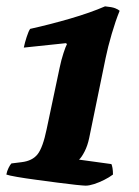

<svg xmlns="http://www.w3.org/2000/svg" viewBox="-32 -585 438 605"><path d="M238 0Q232 0 207.5 -2.5Q183 -5 149.5 -9.5Q116 -14 82 -18.5Q48 -23 22 -27.5Q-4 -32 -12 -35Q-10 -46 -5 -56Q0 -66 4 -70L36 -74Q70 -78 86.5 -99Q103 -120 115 -178L156 -372Q161 -396 168 -417.5Q175 -439 179 -446L176 -449L43 -435Q46 -450 52 -468.5Q58 -487 63 -494Q126 -508 189.5 -526.5Q253 -545 299 -565Q321 -563 331 -559Q341 -555 345 -551Q332 -519 320 -478Q308 -437 301 -403L249 -150Q244 -126 234.5 -107.5Q225 -89 217 -82L319 -68Q321 -64 322.5 -55.5Q324 -47 324 -35Q312 -26 296 -18Q280 -10 264.5 -5Q249 0 238 0Z"/></svg>

Font: Texturina 12pt Black
Style: Italic
Weight: 900
Italic angle: -11°
Designer: Guillermo Torres Carreño
Foundry: Omnibus-Type
Version: Version 1.002